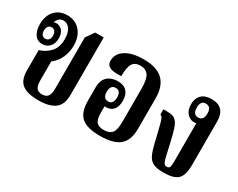

<svg xmlns="http://www.w3.org/2000/svg" viewBox="-77 -894 1538 1240"><g transform="rotate(30 692.0 -274.0)"><path d="M255 11Q170 11 132 -19Q94 -49 94 -120V-271Q141 -285 173 -320Q205 -355 205 -416Q205 -464 186.5 -490.5Q168 -517 139 -517Q118 -517 105.5 -504Q93 -491 88 -474Q96 -479 107 -479Q133 -479 151 -458.5Q169 -438 169 -401Q169 -363 148 -339.5Q127 -316 93 -316Q56 -316 36.5 -345Q17 -374 17 -421Q17 -484 51.5 -521.5Q86 -559 144 -559Q204 -559 240 -517.5Q276 -476 276 -409Q276 -361 257 -318.5Q238 -276 201 -248V-109Q201 -69 213 -51.5Q225 -34 256 -34Q285 -34 298 -52Q311 -70 311 -112V-491L354 -552H417V-124Q417 -50 375.5 -19.5Q334 11 255 11ZM94 -356Q110 -356 119 -367.5Q128 -379 128 -397Q128 -417 119 -429Q110 -441 94 -441Q77 -441 68.5 -429Q60 -417 60 -397Q60 -379 68.5 -367.5Q77 -356 94 -356Z M713 11Q615 11 574 -25.5Q533 -62 533 -147V-246Q533 -301 562.5 -327Q592 -353 638 -353Q684 -353 706.5 -328Q729 -303 729 -259Q729 -216 709.5 -192.5Q690 -169 655 -169Q649 -169 644 -170V-123Q644 -72 660.5 -53Q677 -34 716 -34Q756 -34 775 -56Q794 -78 794 -141V-388Q794 -458 774.5 -485.5Q755 -513 715 -513Q674 -513 657 -485.5Q640 -458 640 -392Q612 -390 587 -392.5Q562 -395 546 -407Q530 -419 530 -445Q530 -496 578 -527.5Q626 -559 713 -559Q811 -559 857.5 -514Q904 -469 904 -379V-152Q904 -66 858.5 -27.5Q813 11 713 11ZM648 -208Q668 -208 677 -222Q686 -236 686 -260Q686 -283 677 -296Q668 -309 648 -309Q628 -309 618.5 -295.5Q609 -282 609 -259Q609 -235 618.5 -221.5Q628 -208 648 -208Z M1188 11Q1148 11 1123.5 3.5Q1099 -4 1083.5 -22.5Q1068 -41 1057 -75.5Q1046 -110 1034 -164Q1020 -224 1012 -253Q1004 -282 998 -291.5Q992 -301 983 -304V-343H1002Q1031 -343 1049.5 -338.5Q1068 -334 1081 -318Q1094 -304 1104.5 -272.5Q1115 -241 1129 -180Q1143 -115 1151 -83Q1159 -51 1166.5 -41.5Q1174 -32 1187 -32Q1200 -32 1206 -41.5Q1212 -51 1212 -82V-372Q1204 -369 1196 -369Q1165 -369 1143 -393.5Q1121 -418 1121 -462Q1121 -505 1146.5 -530.5Q1172 -556 1221 -556Q1323 -556 1323 -447V-126Q1323 -46 1292.5 -17.5Q1262 11 1188 11ZM1203 -409Q1243 -409 1243 -461Q1243 -512 1203 -512Q1164 -512 1164 -461Q1164 -409 1203 -409Z"/></g></svg>

Font: Noto Serif Thai ExtraCondensed SemiBold
Style: Regular
Weight: 600
Width: 2
Designer: Monotype Design Team
Foundry: Monotype Imaging Inc.
Version: Version 2.001; ttfautohint (v1.8.4.7-5d5b)